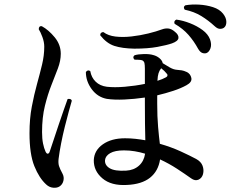

<svg xmlns="http://www.w3.org/2000/svg" viewBox="-20 -853 1048 872"><path d="M556 -13Q485 -9 445 -43Q405 -77 406 -126Q408 -170 447 -197.5Q486 -225 548 -225Q571 -225 594.5 -222.5Q618 -220 640 -216Q639 -248 638.5 -291Q638 -334 638 -384V-410Q590 -403 544.5 -401Q499 -399 465 -404Q423 -412 396.5 -448Q370 -484 370 -526Q379 -538 390 -530Q395 -501 414.5 -482Q434 -463 465 -459Q500 -455 547 -459Q594 -463 638 -472V-540Q638 -558 636 -566.5Q634 -575 626 -579Q621 -581 609 -581.5Q597 -582 591 -582Q580 -593 591 -602Q607 -607 633.5 -607.5Q660 -608 676 -603Q692 -599 704.5 -588.5Q717 -578 719 -566Q733 -557 750.5 -547Q768 -537 783 -536Q796 -535 805.5 -533.5Q815 -532 828 -526Q845 -518 849 -499Q853 -480 827 -466Q802 -452 767 -440.5Q732 -429 694 -420V-382Q694 -323 698 -277Q702 -231 706 -200Q758 -185 800.5 -165.5Q843 -146 871 -131Q893 -119 900 -100Q907 -81 902 -62Q897 -44 881.5 -37Q866 -30 848 -43Q820 -63 784 -86.5Q748 -110 707 -129Q699 -76 661.5 -46Q624 -16 556 -13ZM250 -6Q239 1 221.5 -0.5Q204 -2 190 -15Q158 -44 136 -98.5Q114 -153 114 -248Q114 -314 124.5 -369Q135 -424 148 -471Q161 -518 171 -559.5Q181 -601 181 -641Q181 -662 172.5 -685Q164 -708 156 -720Q156 -736 170 -734Q201 -717 228.5 -683.5Q256 -650 256 -609Q256 -577 243 -542.5Q230 -508 213.5 -466.5Q197 -425 184 -372.5Q171 -320 171 -253Q171 -223 175.5 -201Q180 -179 187 -164Q192 -154 197.5 -155Q203 -156 206 -165Q213 -186 224 -219Q235 -252 247 -288Q259 -324 270 -355Q281 -386 287 -403Q293 -405 299 -403Q305 -401 306 -395Q301 -378 292.5 -347Q284 -316 274.5 -278Q265 -240 257.5 -201.5Q250 -163 246 -131Q244 -112 248 -99Q252 -86 264 -64Q272 -49 268 -32Q264 -15 250 -6ZM590 -632Q535 -633 499.5 -644.5Q464 -656 435 -693Q435 -700 439.5 -704Q444 -708 450 -707Q471 -691 504.5 -687Q538 -683 577.5 -687.5Q617 -692 653.5 -701Q690 -710 717 -720Q731 -725 745 -723.5Q759 -722 774 -709Q792 -695 790.5 -680.5Q789 -666 761 -656Q738 -648 695 -640Q652 -632 590 -632ZM553 -78Q588 -80 611 -100.5Q634 -121 639 -155Q616 -162 592 -166Q568 -170 543 -170Q502 -170 480.5 -157.5Q459 -145 457 -126Q455 -103 478 -89Q501 -75 553 -78ZM918 -612Q909 -609 899 -612.5Q889 -616 880 -631Q861 -666 836 -694.5Q811 -723 773 -745Q768 -758 781 -764Q811 -760 843 -747.5Q875 -735 900 -716.5Q925 -698 934 -674Q942 -651 936 -634Q930 -617 918 -612ZM997 -727Q990 -722 979 -722Q968 -722 955 -734Q927 -760 894.5 -780Q862 -800 819 -809Q810 -822 822 -829Q851 -834 884.5 -832Q918 -830 947.5 -820.5Q977 -811 993 -791Q1008 -772 1008 -753.5Q1008 -735 997 -727ZM695 -486Q718 -493 734 -502Q740 -505 740.5 -510.5Q741 -516 736 -520Q732 -525 726 -531Q720 -537 712 -543Q704 -533 700 -520.5Q696 -508 695 -486Z"/></svg>

Font: Zen Old Mincho Medium
Style: Regular
Weight: 500
Designer: Yoshimichi Ohira
Foundry: Positype
Version: Version 1.500